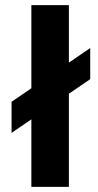

<svg xmlns="http://www.w3.org/2000/svg" viewBox="-20 -727 381 747"><path d="M331 -419 25 -210V-331L331 -540ZM102 0V-707H248V0Z"/></svg>

Font: Hind Variable Light
Style: Regular
Weight: 300
Designer: Manushi Parikh, Satya Rajpurohit
Foundry: Indian Type Foundry
Version: Version 3.000